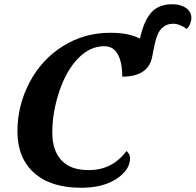

<svg xmlns="http://www.w3.org/2000/svg" viewBox="-20 -884 931 914"><path d="M648.9 -711.9Q668 -791 702.9 -827.4Q737.8 -863.8 800.8 -863.8Q840.3 -863.8 865.7 -845.9Q891.1 -828.1 891.1 -797.9Q891.1 -786.6 885.5 -771.5Q879.9 -756.3 868.2 -746.1Q856.9 -755.9 839.1 -763.4Q821.3 -771 804.2 -771Q772.5 -771 750.5 -749.8Q728.5 -728.5 717.8 -679.2L703.1 -607.9Q693.8 -564.9 658.2 -542Q622.6 -519 562 -519Q562 -587.9 540.5 -626Q519 -664.1 477.1 -664.1Q408.2 -664.1 352.1 -606.4Q295.9 -548.8 262.5 -449.5Q229 -350.1 229 -252.9Q229 -167.5 272.5 -120.8Q315.9 -74.2 401.9 -74.2Q458.5 -74.2 503.4 -96.9Q548.3 -119.6 582 -165Q587.9 -160.6 593.5 -151.4Q599.1 -142.1 599.1 -130.9Q599.1 -75.2 534.7 -32.7Q470.2 9.8 366.2 9.8Q221.2 9.8 142.1 -61.3Q63 -132.3 63 -258.8Q63 -381.8 120.4 -491.2Q177.7 -600.6 279.3 -664.3Q380.9 -728 504.9 -728Q550.8 -728 585.9 -720.7Q621.1 -713.4 646 -700.2Z"/></svg>

Font: Droid Serif
Style: Bold Italic
Weight: 700
Italic angle: -12°
Designer: Monotype Design team
Foundry: Monotype Imaging Inc.
Version: Version 1.03